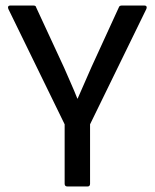

<svg xmlns="http://www.w3.org/2000/svg" viewBox="-20 -675 560 695"><path d="M224 0Q214 0 214 -10V-225L10 -643Q8 -649 10 -652Q12 -655 17 -655H101Q110 -655 111 -648L212 -430Q224 -402 236.5 -374Q249 -346 260 -318H261Q274 -347 286 -375Q298 -403 311 -432L410 -648Q412 -655 421 -655H503Q508 -655 510 -652Q512 -649 510 -643L306 -225V-10Q306 0 297 0Z"/></svg>

Font: Sofia Sans Semi Condensed Medium
Style: Regular
Weight: 500
Designer: Botio Nikoltchev, Ani Petrova
Foundry: lettersoup
Version: Version 4.100